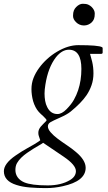

<svg xmlns="http://www.w3.org/2000/svg" viewBox="-101 -677 567 1010"><path d="M439 -400.9Q439 -393.6 430.2 -393.6H372.6Q374.5 -385.3 377.7 -375.2Q380.9 -365.2 383.8 -352.5Q390.6 -323.7 390.6 -290.8Q390.6 -257.8 380.6 -229Q370.6 -200.2 354 -175.8Q326.7 -135.7 271 -90.3Q252 -74.7 214.1 -58.1Q176.3 -41.5 163.6 -33.7Q150.9 -25.9 150.9 -12Q150.9 2 165.5 19Q180.2 36.1 202.4 52.7Q224.6 69.3 250.2 86.4Q275.9 103.5 297.9 122.1Q349.6 165 349.6 205.6Q349.6 276.4 228.5 302.7Q185.1 312.5 140.1 312.5Q95.2 312.5 55.2 309.1Q15.1 305.7 -14.6 295.9Q-80.6 275.4 -80.6 223.6Q-80.6 183.6 -19 141.1Q14.2 118.2 42 103Q69.8 87.9 79.1 82Q106.4 65.4 110.8 61Q108.4 51.8 104.5 42.2Q100.6 32.7 100.6 22.5Q100.6 12.2 104 4.4Q107.4 -3.4 113 -10.3Q118.7 -17.1 126 -24.4Q144 -41.5 144 -44.4Q144 -47.4 138.9 -53Q133.8 -58.6 127 -65.4Q112.3 -78.1 102.8 -88.6Q93.3 -99.1 85.7 -113.8Q78.1 -128.4 73.2 -145Q64.5 -177.2 64.5 -208.3Q64.5 -239.3 75.2 -266.6Q85.9 -293.9 104.5 -319.3Q123 -344.7 147.2 -366.7Q171.4 -388.7 198.7 -404.8Q257.3 -439.5 310.5 -439.5Q418 -439.5 436 -428.7Q439 -427.2 439 -423.3ZM26.4 282.2Q64.5 298.3 149.9 298.3Q220.7 298.3 267.6 270Q298.3 251.5 298.3 223.1Q298.3 190.9 234.4 147.5Q216.8 135.3 198.2 123L126 74.2Q118.2 80.1 104.2 87.9Q90.3 95.7 74.2 105.7Q58.1 115.7 41.3 127.4Q24.4 139.2 10.7 152.6Q-2.9 166 -11.5 180.9Q-20 195.8 -20 217.3Q-20 238.8 -8.1 255.6Q3.9 272.5 26.4 282.2ZM327.1 -314.5Q327.1 -415.5 261.2 -415.5Q225.1 -415.5 193.4 -376Q151.9 -322.3 137.7 -231.4Q133.3 -204.6 133.3 -184.8Q133.3 -165 136.5 -146.7Q139.6 -128.4 147.5 -113.3Q165.5 -77.1 201.2 -77.1Q224.1 -77.1 249.3 -102.8Q274.4 -128.4 287.8 -152.3Q301.3 -176.3 310.1 -202.6Q327.1 -253.9 327.1 -314.5ZM299.8 -559.6Q283.2 -575.2 283.2 -593.3Q283.2 -611.3 287.6 -621.8Q292 -632.3 299.8 -640.1Q316.9 -657.2 334.7 -657.2Q352.5 -657.2 363 -652.6Q373.5 -647.9 381.3 -640.1Q397.5 -624 397.5 -605.7Q397.5 -587.4 393.3 -577.1Q389.2 -566.9 381.3 -559.3Q373.5 -551.8 363 -547.4Q352.5 -543 340.6 -543Q328.6 -543 318.1 -547.4Q307.6 -551.8 299.8 -559.6Z"/></svg>

Font: Cardo-Italic
Style: Italic
Weight: 400
Italic angle: -12°
Designer: David J. Perry
Foundry: David J. Perry
Version: Version 0.991